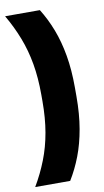

<svg xmlns="http://www.w3.org/2000/svg" viewBox="-90 -719 478 884"><g transform="rotate(-10 149.0 -277.0)"><path d="M102 -292Q102 -370.5 90.5 -436.2Q79 -502 56.2 -560.8Q33.5 -619.5 0.5 -676H163Q193 -628 214.8 -571.5Q236.5 -515 248.2 -447.5Q260 -380 260 -297.5V-255Q260 -173 248.2 -105.2Q236.5 -37.5 215 18.5Q193.5 74.5 164 122.5H0.5Q33.5 66.5 56.2 8.2Q79 -50 90.5 -116Q102 -182 102 -261Z"/></g></svg>

Font: Anek Odia SemiCondensed ExtraBold
Style: Regular
Weight: 800
Width: 4
Designer: Yesha Goshar & Mahesh Sahu (Odia), Yesha Goshar (Latin)
Foundry: Ek Type
Version: Version 1.003